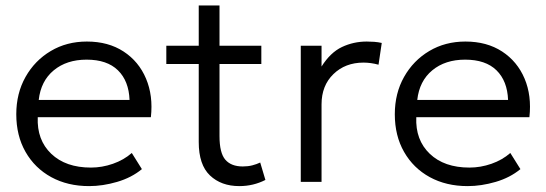

<svg xmlns="http://www.w3.org/2000/svg" viewBox="-20 -648 1946 684"><path d="M297.5 15Q221 15 162.5 -17Q104 -49 71 -106.8Q38 -164.5 38 -241Q38 -315.5 71 -374Q104 -432.5 160.8 -466.2Q217.5 -500 289.5 -500Q366 -500 420.2 -464.5Q474.5 -429 500.2 -368Q526 -307 517.5 -230.5H114.5Q111 -149.5 162.5 -100.2Q214 -51 304 -51Q343.5 -51 382.2 -64.5Q421 -78 449.5 -103L485.5 -45.5Q448.5 -15 397.2 0Q346 15 297.5 15ZM118 -292H441.5Q439 -359.5 400.2 -397.5Q361.5 -435.5 288.5 -435.5Q217.5 -435.5 171.5 -397.5Q125.5 -359.5 118 -292Z M832.5 15Q768 15 728 -23Q688 -61 688 -142V-420H572.5V-485H688V-628.5H762V-485H911V-420H762V-163Q762 -103 782.8 -79Q803.5 -55 845 -55Q863.5 -55 879 -59Q894.5 -63 907 -69L925.5 -7Q882.5 15 832.5 15Z M1051.5 0V-485H1125.5V-411Q1157 -461 1198.2 -480.5Q1239.5 -500 1286.5 -500Q1299.5 -500 1313.2 -499Q1327 -498 1340 -495L1328.5 -417.5Q1301 -425 1275 -425Q1210 -425 1167.8 -384Q1125.5 -343 1125.5 -276V0Z M1646 15Q1569.5 15 1511 -17Q1452.5 -49 1419.5 -106.8Q1386.5 -164.5 1386.5 -241Q1386.5 -315.5 1419.5 -374Q1452.5 -432.5 1509.2 -466.2Q1566 -500 1638 -500Q1714.5 -500 1768.8 -464.5Q1823 -429 1848.8 -368Q1874.5 -307 1866 -230.5H1463Q1459.5 -149.5 1511 -100.2Q1562.5 -51 1652.5 -51Q1692 -51 1730.8 -64.5Q1769.5 -78 1798 -103L1834 -45.5Q1797 -15 1745.8 0Q1694.5 15 1646 15ZM1466.5 -292H1790Q1787.5 -359.5 1748.8 -397.5Q1710 -435.5 1637 -435.5Q1566 -435.5 1520 -397.5Q1474 -359.5 1466.5 -292Z"/></svg>

Font: Geologica ExtraLight
Style: Regular
Weight: 200
Designer: Sindre Bremnes, Frode Helland
Foundry: Monokrom Skriftforlag AS
Version: Version 1.010; ttfautohint (v1.8.4.7-5d5b);gftools[0.9.28]